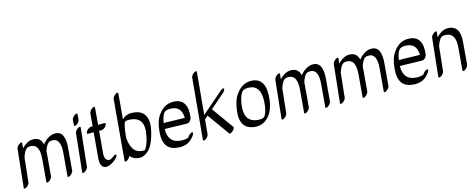

<svg xmlns="http://www.w3.org/2000/svg" viewBox="-37 -1624 6044 2446"><g transform="rotate(-15 2985.0 -401.0)"><path d="M168 -540Q186 -544 184 -529L177 -463Q205 -495 245 -518Q285 -541 327 -541Q425 -542 449 -443Q484 -489 529 -515Q574 -541 616 -541Q757 -543 732 -306L708 -26Q707 -15 695 1Q683 17 670 26Q657 35 649 37Q631 42 632 26L656 -254Q679 -466 562 -465Q533 -465 519 -457Q485 -437 456 -352Q455 -330 453 -306L429 -26Q428 -15 416 1Q404 17 391 26Q378 35 370 37Q352 42 353 26L377 -254Q379 -277 379 -289Q379 -301 380 -305Q383 -467 273 -465Q244 -465 230 -457Q195 -437 165 -347Q165 -346 165 -344L131 -25Q130 -13 118 2.5Q106 18 93 26.5Q80 35 71 37Q53 41 55 25L108 -478Q109 -489 121 -505Q133 -521 146 -529.5Q159 -538 168 -540Z M939 -540Q957 -544 955 -529L902 -25Q901 -13 889 2.5Q877 18 864 26.5Q851 35 842 37Q824 41 826 25L879 -478Q880 -489 892 -505Q904 -521 917 -529.5Q930 -538 939 -540ZM943 -713Q961 -718 960 -702L955 -632Q954 -621 942.5 -605Q931 -589 918 -580Q905 -571 896 -569Q878 -564 879 -580L884 -650Q885 -661 896.5 -677Q908 -693 921 -702Q934 -711 943 -713Z M1193 28Q1124 56 1090 14Q1058 -23 1073 -127L1099 -428H1023Q1008 -428 1015 -447Q1023 -472 1045.5 -488.5Q1068 -505 1079 -505H1106L1121 -676Q1122 -687 1134 -703Q1146 -719 1159 -728Q1172 -737 1180 -739Q1198 -744 1197 -728L1178 -505Q1222 -505 1265 -505Q1280 -505 1273 -485Q1265 -460 1242.5 -444Q1220 -428 1209 -428H1171L1149 -178Q1149 -177 1149 -176Q1135 -86 1162 -56Q1187 -25 1223 -41Q1240 -49 1258.5 -64Q1277 -79 1289.5 -81.5Q1302 -84 1304 -74.5Q1306 -65 1296 -49.5Q1286 -34 1257 -10.5Q1228 13 1193 28Z M1591 38Q1506 38 1460 -20Q1457 -10 1446.5 3.5Q1436 17 1423 26Q1410 35 1402 37Q1384 42 1385 26L1455 -773Q1456 -784 1468 -800Q1480 -816 1493 -825Q1506 -834 1514 -836Q1532 -841 1531 -825L1502 -492Q1556 -542 1621 -541Q1748 -540 1795 -465Q1842 -390 1811 -254.5Q1780 -119 1732 -51Q1700 -7 1661.5 15.5Q1623 38 1591 38ZM1481 -251Q1481 -250 1481 -249Q1498 -38 1647 -38Q1668 -38 1671.5 -41.5Q1675 -45 1677 -48L1679 -51Q1710 -94 1734 -198Q1764 -332 1722.5 -398Q1681 -464 1565 -465Q1536 -465 1522 -456Q1509 -440 1499 -391.5Q1489 -343 1488 -320.5Q1487 -298 1484 -292Z M1984 -234Q1980 -49 2145 -38Q2180 -35 2208 -40Q2244 -46 2248 -54Q2256 -69 2271.5 -83Q2287 -97 2300 -101.5Q2313 -106 2318 -98Q2325 -85 2299 -51Q2273 -17 2245.5 2.5Q2218 22 2192 29Q2134 45 2087 38Q1890 25 1910 -211Q1916 -284 1932 -337.5Q1948 -391 1983 -438Q2063 -546 2182 -541Q2371 -534 2340 -290Q2331 -250 2300 -233Q2288 -226 2274 -227ZM1991 -309Q1998 -311 2002 -311L2268 -305Q2265 -460 2125 -465Q2057 -468 2034 -436Q2004 -396 1991 -309Z M2551 -841Q2569 -846 2568 -830L2517 -277L2803 -524Q2818 -537 2831 -540.5Q2844 -544 2847 -535.5Q2850 -527 2841.5 -511.5Q2833 -496 2817 -483L2630 -321L2836 -34Q2841 -27 2834 -12.5Q2827 2 2812 16Q2797 30 2783 35.5Q2769 41 2764 34L2556 -256Q2556 -256 2555 -257L2512 -219L2494 -26Q2493 -15 2481 1.5Q2469 18 2456 26.5Q2443 35 2435 37Q2417 42 2418 26L2492 -778Q2493 -790 2505 -806Q2517 -822 2530 -830.5Q2543 -839 2551 -841Z M3222 -541Q3406 -525 3370 -240Q3355 -126 3303 -57Q3223 49 3104 38Q2902 20 2933 -222Q2942 -291 2959.5 -343Q2977 -395 3012 -440Q3097 -552 3222 -541ZM3164 -465Q3088 -472 3061 -436Q3046 -417 3031 -373.5Q3016 -330 3009 -272Q2981 -54 3162 -38Q3231 -32 3253 -61Q3264 -76 3276 -110.5Q3288 -145 3294 -190Q3328 -451 3164 -465Z M3568 -540Q3586 -544 3584 -529L3577 -463Q3605 -495 3645 -518Q3685 -541 3727 -541Q3825 -542 3849 -443Q3884 -489 3929 -515Q3974 -541 4016 -541Q4157 -543 4132 -306L4108 -26Q4107 -15 4095 1Q4083 17 4070 26Q4057 35 4049 37Q4031 42 4032 26L4056 -254Q4079 -466 3962 -465Q3933 -465 3919 -457Q3885 -437 3856 -352Q3855 -330 3853 -306L3829 -26Q3828 -15 3816 1Q3804 17 3791 26Q3778 35 3770 37Q3752 42 3753 26L3777 -254Q3779 -277 3779 -289Q3779 -301 3780 -305Q3783 -467 3673 -465Q3644 -465 3630 -457Q3595 -437 3565 -347Q3565 -346 3565 -344L3531 -25Q3530 -13 3518 2.5Q3506 18 3493 26.5Q3480 35 3471 37Q3453 41 3455 25L3508 -478Q3509 -489 3521 -505Q3533 -521 3546 -529.5Q3559 -538 3568 -540Z M4339 -540Q4357 -544 4355 -529L4348 -463Q4376 -495 4416 -518Q4456 -541 4498 -541Q4596 -542 4620 -443Q4655 -489 4700 -515Q4745 -541 4787 -541Q4928 -543 4903 -306L4879 -26Q4878 -15 4866 1Q4854 17 4841 26Q4828 35 4820 37Q4802 42 4803 26L4827 -254Q4850 -466 4733 -465Q4704 -465 4690 -457Q4656 -437 4627 -352Q4626 -330 4624 -306L4600 -26Q4599 -15 4587 1Q4575 17 4562 26Q4549 35 4541 37Q4523 42 4524 26L4548 -254Q4550 -277 4550 -289Q4550 -301 4551 -305Q4554 -467 4444 -465Q4415 -465 4401 -457Q4366 -437 4336 -347Q4336 -346 4336 -344L4302 -25Q4301 -13 4289 2.5Q4277 18 4264 26.5Q4251 35 4242 37Q4224 41 4226 25L4279 -478Q4280 -489 4292 -505Q4304 -521 4317 -529.5Q4330 -538 4339 -540Z M5085 -234Q5081 -49 5246 -38Q5281 -35 5309 -40Q5345 -46 5349 -54Q5357 -69 5372.5 -83Q5388 -97 5401 -101.5Q5414 -106 5419 -98Q5426 -85 5400 -51Q5374 -17 5346.5 2.5Q5319 22 5293 29Q5235 45 5188 38Q4991 25 5011 -211Q5017 -284 5033 -337.5Q5049 -391 5084 -438Q5164 -546 5283 -541Q5472 -534 5441 -290Q5432 -250 5401 -233Q5389 -226 5375 -227ZM5092 -309Q5099 -311 5103 -311L5369 -305Q5366 -460 5226 -465Q5158 -468 5135 -436Q5105 -396 5092 -309Z M5636 -540Q5654 -544 5652 -529L5645 -463Q5673 -495 5713 -518Q5753 -541 5795 -541Q5966 -543 5941 -306L5917 -26Q5916 -15 5904 1Q5892 17 5879 26Q5866 35 5858 37Q5840 42 5841 26L5865 -254Q5888 -466 5741 -465Q5712 -465 5698 -457Q5663 -437 5633 -347Q5633 -346 5633 -344L5599 -25Q5598 -13 5586 2.5Q5574 18 5561 26.5Q5548 35 5539 37Q5521 41 5523 25L5576 -478Q5577 -489 5589 -505Q5601 -521 5614 -529.5Q5627 -538 5636 -540Z"/></g></svg>

Font: Kavivanar
Style: Regular
Weight: 400
Designer: Tharique Azeez
Foundry: Tharique Azeez
Version: Version 1.88